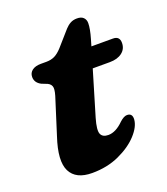

<svg xmlns="http://www.w3.org/2000/svg" viewBox="-113 -657 653 750"><g transform="rotate(-20 213.0 -282.0)"><path d="M98.5 -374 74.5 -383.5Q50 -396 50 -420Q50 -437 63.2 -447Q76.5 -457 99.5 -457H122.5Q142 -457 157 -464.2Q172 -471.5 188 -489L243 -551.5Q253 -562.5 264.8 -569Q276.5 -575.5 292.5 -575.5Q310.5 -575.5 319.2 -566.5Q328 -557.5 328 -543.5Q328 -520 316.5 -481L308.5 -453.5H398Q425.5 -453.5 425.5 -426Q425.5 -400.5 406.2 -385.8Q387 -371 355 -371H284L228.5 -185Q215 -138.5 222 -122Q229 -105.5 253 -105.5Q284 -105.5 316.5 -138Q334 -154 347 -154Q369.5 -154 368 -128.5Q366 -99 336 -66.2Q306 -33.5 255.8 -10.5Q205.5 12.5 143 12.5Q75.5 12.5 53.2 -32Q31 -76.5 62 -169.5L105 -305.5Q116 -337.5 114.8 -352Q113.5 -366.5 98.5 -374Z"/></g></svg>

Font: Fraunces 9pt S050
Style: Bold Italic
Weight: 700
Italic angle: -16°
Version: Version 1.000; ttfautohint (v1.8.3)